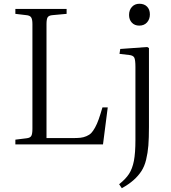

<svg xmlns="http://www.w3.org/2000/svg" viewBox="-20 -761 901 1012"><path d="M713.9 -626Q689.5 -626 674.8 -641.8Q660.2 -657.7 660.2 -682.1Q660.2 -708 675.3 -724.6Q690.4 -741.2 714.8 -741.2Q740.2 -741.2 755.1 -726.1Q770 -710.9 770 -685.1Q770 -659.7 754.9 -642.8Q739.7 -626 713.9 -626ZM61 0V-24.9L120.1 -32.2Q138.7 -34.2 144.8 -44.4Q150.9 -54.7 150.9 -82V-633.8Q150.9 -659.7 144 -669.7Q137.2 -679.7 118.2 -681.2L61 -688V-713.9H331.1V-688L256.8 -681.2Q237.8 -679.7 231.4 -670.2Q225.1 -660.6 225.1 -633.8V-33.2H361.8Q387.7 -33.2 403.8 -34.9Q419.9 -36.6 435.5 -43.2Q451.2 -49.8 460.7 -59.6Q470.2 -69.3 481 -88.6Q491.7 -107.9 500.2 -132.3Q508.8 -156.7 520 -194.8H547.9L522.9 0ZM622.1 231 607.9 210Q642.1 183.1 659.9 155.8Q677.7 128.4 685.8 86.9Q693.8 45.4 693.8 -22.9V-408.2Q693.8 -445.8 687.7 -457.5Q681.6 -469.2 660.2 -471.2L609.9 -477.1L613.8 -502.9L755.9 -513.2L765.1 -507.8V-91.8Q765.1 -33.2 762 6.1Q758.8 45.4 750.2 80.6Q741.7 115.7 725.3 140.9Q709 166 684.3 188Q659.7 210 622.1 231Z"/></svg>

Font: Literata Light
Style: Regular
Weight: 300
Designer: Latin by Veronika Burian and Jose Scaglione. Greek by Irene Vlachou. Cyrillic by Vera Evstafieva.
Foundry: TypeTogether
Version: Version 3.021